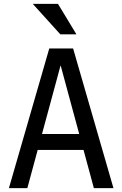

<svg xmlns="http://www.w3.org/2000/svg" viewBox="-20 -970 631 990"><path d="M26 0 234 -720H316L121 0ZM464 0 269 -720H357L565 0ZM137 -279H450V-197H137ZM291 -793 149 -950H279L374 -793Z"/></svg>

Font: Instrument Sans SemiCondensed Medium
Style: Regular
Weight: 500
Width: 4
Designer: Rodrigo Fuenzalida
Foundry: fragTYPE
Version: Version 1.000;gftools[0.9.28]